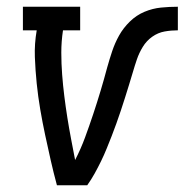

<svg xmlns="http://www.w3.org/2000/svg" viewBox="-20 -550 548 570"><path d="M149 0Q139 -37 130.5 -74.5Q122 -112 114 -149.5Q106 -187 99.5 -225Q93 -263 89 -302Q85 -341 83.5 -380.5Q82 -420 89 -460H48V-530H218V-460H167Q162 -427 162 -394Q162 -361 164.5 -328.5Q167 -296 171 -264Q175 -232 180 -200.5Q185 -169 191 -137.5Q197 -106 203 -75Q220 -108 232.5 -142Q245 -176 256.5 -210.5Q268 -245 278.5 -280Q289 -315 298 -349Q305 -374 313 -398Q321 -422 333.5 -444.5Q346 -467 365.5 -486Q385 -505 409 -515Q433 -525 458 -527.5Q483 -530 508 -530V-460Q488 -460 468.5 -456.5Q449 -453 432 -441Q415 -429 404 -411Q393 -393 386.5 -374Q380 -355 374.5 -336Q369 -317 363 -298Q357 -279 351 -259.5Q345 -240 338.5 -221Q332 -202 325.5 -183.5Q319 -165 311.5 -146Q304 -127 296.5 -108.5Q289 -90 280 -71.5Q271 -53 261 -35Q251 -17 239 0Z"/></svg>

Font: Iosevka Curly Slab Oblique
Style: Regular
Weight: 400
Italic angle: -9°
Monospace: yes
Designer: Belleve Invis
Foundry: Belleve Invis
Version: Version 11.1.0; ttfautohint (v1.8.3)